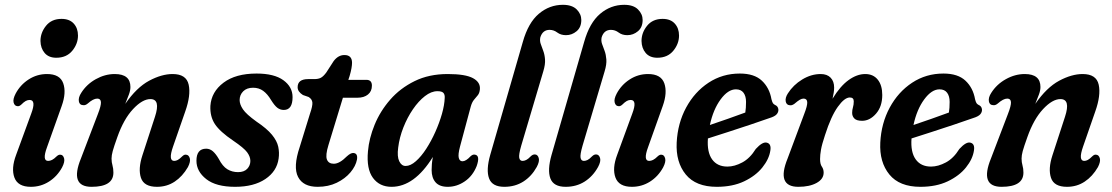

<svg xmlns="http://www.w3.org/2000/svg" viewBox="-20 -748 4506 778"><path d="M208 -514Q177.5 -514 161 -533.2Q144.5 -552.5 144 -582Q144 -615.5 166.5 -643.5Q189 -671.5 229.5 -671.5Q261.5 -671.5 278.8 -652.5Q296 -633.5 296 -604Q296 -570.5 272.8 -542.2Q249.5 -514 208 -514ZM170.5 -151.5Q150 -96 175 -96Q182.5 -96 190.8 -100Q199 -104 209.5 -114.5Q218 -122.5 226 -121Q236 -120 239.8 -106.2Q243.5 -92.5 231.5 -69.5Q211.5 -33 178.2 -12Q145 9 105 9Q52.5 9 38.5 -28.2Q24.5 -65.5 45.5 -121L106.5 -287.5Q127.5 -343 100 -343Q92 -343 84.2 -338.8Q76.5 -334.5 65.5 -323.5Q57 -316 49.5 -318Q39 -319 35.2 -332.5Q31.5 -346 43.5 -369Q62.5 -404.5 96.2 -426.2Q130 -448 170.5 -448Q223 -448 236.2 -410.5Q249.5 -373 230 -318.5Z M316 -322Q302 -322.5 299.5 -337.8Q297 -353 309 -371.5Q331 -406.5 368.2 -427.2Q405.5 -448 445 -448Q508.5 -448 508.5 -395.5Q508.5 -382 502.5 -365.5Q496.5 -349 487.5 -327Q533.5 -393.5 584.2 -420.8Q635 -448 679.5 -448Q735 -448 744.5 -405Q754 -362 730.5 -296L681 -153.5Q661 -96 686 -96Q693 -96 700.5 -100Q708 -104 719.5 -115.5Q727.5 -123 735 -121Q745 -120 749 -106.8Q753 -93.5 741.5 -71Q719.5 -33 687.8 -12Q656 9 616 9Q563.5 9 551.2 -27.2Q539 -63.5 557 -118.5L608 -275Q631.5 -346.5 589.5 -346.5Q557 -346.5 519 -305.8Q481 -265 455.5 -192.5Q441.5 -153.5 436.8 -136Q432 -118.5 432 -105.5Q432 -90.5 435.8 -77.8Q439.5 -65 439.5 -48.5Q439.5 9 351 9Q261 9 308 -106L376.5 -285.5Q390 -320 389 -334.2Q388 -348.5 374 -348.5Q358 -348.5 335.5 -328.5Q325.5 -320 316 -322Z M944.5 -50.5Q969 -50.5 981.8 -64Q994.5 -77.5 994.5 -96Q994.5 -113 981.5 -130.8Q968.5 -148.5 925 -178Q871 -214.5 850.8 -245.2Q830.5 -276 832.5 -319Q836.5 -376 885.8 -413Q935 -450 1019.5 -450Q1091 -450 1128.2 -423Q1165.5 -396 1165.5 -354.5Q1165.5 -302.5 1130 -302.5Q1115.5 -302.5 1104 -311.2Q1092.5 -320 1078.5 -342.5Q1064 -367 1046.5 -379.8Q1029 -392.5 1005.5 -392.5Q980 -392.5 965.5 -378Q951 -363.5 951 -342.5Q951 -325 964.5 -305Q978 -285 1019 -255.5Q1061.5 -227 1082 -202Q1102.5 -177 1107.5 -153.2Q1112.5 -129.5 1109 -105.5Q1102 -54 1055.2 -22.5Q1008.5 9 932.5 9Q855.5 9 815.8 -22.2Q776 -53.5 776 -96.5Q776 -145.5 815.5 -145.5Q830.5 -145.5 842.8 -134.8Q855 -124 866.5 -104Q882 -74 901.2 -62.2Q920.5 -50.5 944.5 -50.5Z M1230.5 -355 1207.5 -363Q1186 -376.5 1186 -394.5Q1186 -427.5 1229 -427.5H1253Q1270 -427.5 1280 -432.8Q1290 -438 1302 -454L1332 -500.5Q1350.5 -525 1375.5 -525Q1406.5 -525 1406.5 -493.5Q1406.5 -484.5 1404.2 -471.5Q1402 -458.5 1396.5 -439.5L1391.5 -424.5H1464.5Q1487 -424.5 1487 -401Q1487 -378 1471 -365Q1455 -352 1428.5 -352H1369.5L1311 -160.5Q1298 -118.5 1304.8 -101.5Q1311.5 -84.5 1332.5 -84.5Q1356 -84.5 1385.5 -114.5Q1402 -129.5 1412.5 -128Q1430.5 -126.5 1426.5 -101.5Q1421.5 -75 1400 -49.5Q1378.5 -24 1344.5 -7.5Q1310.5 9 1267 9Q1208.5 9 1187.8 -31Q1167 -71 1194.5 -152.5L1236 -287Q1247 -318.5 1245.8 -332.5Q1244.5 -346.5 1230.5 -355Z M1844 -154Q1835.5 -122 1839 -108.2Q1842.5 -94.5 1854 -94.5Q1868 -94.5 1887 -115Q1896 -123 1903.5 -121.5Q1927 -119 1911.5 -75Q1895.5 -35 1863.2 -13Q1831 9 1794.5 9Q1761 9 1745 -9.2Q1729 -27.5 1729 -59Q1729 -70.5 1730 -83.2Q1731 -96 1734 -112Q1659 9 1566.5 9Q1518 9 1491.2 -27.2Q1464.5 -63.5 1471 -135Q1475.5 -187.5 1498 -242.5Q1520.5 -297.5 1561 -344Q1601.5 -390.5 1659.8 -419.2Q1718 -448 1794.5 -448Q1866 -448 1896.8 -431.2Q1927.5 -414.5 1924.5 -385.5Q1923 -370.5 1916 -362Q1909 -353.5 1900.8 -343.8Q1892.5 -334 1887.5 -316ZM1593.5 -150Q1588.5 -113.5 1597.8 -94.5Q1607 -75.5 1623.5 -75.5Q1643.5 -75.5 1665.2 -94.8Q1687 -114 1707.2 -145.2Q1727.5 -176.5 1744 -213.5Q1760.5 -250.5 1770.8 -286.5Q1781 -322.5 1782 -351Q1783 -364.5 1776.8 -371.5Q1770.5 -378.5 1752.5 -378.5Q1727.5 -378.5 1701.8 -358.5Q1676 -338.5 1653.2 -305.2Q1630.5 -272 1614.5 -231.5Q1598.5 -191 1593.5 -150Z M2261 -728.5Q2298 -728.5 2316.8 -709.8Q2335.5 -691 2335.5 -667Q2335.5 -637.5 2316.5 -621.5Q2297.5 -605.5 2273.5 -605.5Q2252.5 -605.5 2238.2 -616.2Q2224 -627 2207 -627Q2179 -627 2169.5 -597Q2166.5 -583 2171 -570.2Q2175.5 -557.5 2181.2 -542.2Q2187 -527 2188.5 -507Q2190 -487 2181.5 -459L2092 -157.5Q2081.5 -121 2084 -108.5Q2086.5 -96 2097.5 -96Q2104.5 -96 2112.2 -99.8Q2120 -103.5 2130.5 -114.5Q2139.5 -123.5 2149 -122Q2159 -121 2163 -107.5Q2167 -94 2155 -71.5Q2134 -33.5 2100.5 -12.2Q2067 9 2023.5 9Q1974.5 9 1961.8 -25Q1949 -59 1966.5 -120.5L2098.5 -578Q2120.5 -656 2163.5 -692.2Q2206.5 -728.5 2261 -728.5Z M2509.5 -728.5Q2546.5 -728.5 2565.2 -709.8Q2584 -691 2584 -667Q2584 -637.5 2565 -621.5Q2546 -605.5 2522 -605.5Q2501 -605.5 2486.8 -616.2Q2472.5 -627 2455.5 -627Q2427.5 -627 2418 -597Q2415 -583 2419.5 -570.2Q2424 -557.5 2429.8 -542.2Q2435.5 -527 2437 -507Q2438.5 -487 2430 -459L2340.5 -157.5Q2330 -121 2332.5 -108.5Q2335 -96 2346 -96Q2353 -96 2360.8 -99.8Q2368.5 -103.5 2379 -114.5Q2388 -123.5 2397.5 -122Q2407.5 -121 2411.5 -107.5Q2415.5 -94 2403.5 -71.5Q2382.5 -33.5 2349 -12.2Q2315.5 9 2272 9Q2223 9 2210.2 -25Q2197.5 -59 2215 -120.5L2347 -578Q2369 -656 2412 -692.2Q2455 -728.5 2509.5 -728.5Z M2643.5 -514Q2613 -514 2596.5 -533.2Q2580 -552.5 2579.5 -582Q2579.5 -615.5 2602 -643.5Q2624.5 -671.5 2665 -671.5Q2697 -671.5 2714.2 -652.5Q2731.5 -633.5 2731.5 -604Q2731.5 -570.5 2708.2 -542.2Q2685 -514 2643.5 -514ZM2606 -151.5Q2585.5 -96 2610.5 -96Q2618 -96 2626.2 -100Q2634.5 -104 2645 -114.5Q2653.5 -122.5 2661.5 -121Q2671.5 -120 2675.2 -106.2Q2679 -92.5 2667 -69.5Q2647 -33 2613.8 -12Q2580.5 9 2540.5 9Q2488 9 2474 -28.2Q2460 -65.5 2481 -121L2542 -287.5Q2563 -343 2535.5 -343Q2527.5 -343 2519.8 -338.8Q2512 -334.5 2501 -323.5Q2492.5 -316 2485 -318Q2474.5 -319 2470.8 -332.5Q2467 -346 2479 -369Q2498 -404.5 2531.8 -426.2Q2565.5 -448 2606 -448Q2658.5 -448 2671.8 -410.5Q2685 -373 2665.5 -318.5Z M3101.5 -138Q3096.5 -103.5 3069.2 -69.5Q3042 -35.5 2995.2 -13.2Q2948.5 9 2884.5 9Q2799.5 9 2758.8 -41Q2718 -91 2722 -170.5Q2726 -248.5 2760.2 -312Q2794.5 -375.5 2851 -412.8Q2907.5 -450 2978 -450Q3036.5 -450 3067.2 -421Q3098 -392 3106 -346Q3109 -334.5 3111.8 -330.2Q3114.5 -326 3120 -323Q3132.5 -318 3134 -305Q3135 -294 3127.2 -285Q3119.5 -276 3098 -269.5Q3065.5 -258 3020.8 -243Q2976 -228 2930.2 -213.2Q2884.5 -198.5 2848.5 -187V-186.5Q2844.5 -131.5 2865.5 -102.2Q2886.5 -73 2927.5 -73Q2956.5 -73 2987.8 -89.8Q3019 -106.5 3042.5 -144.5Q3070 -174.5 3087 -170Q3106 -165.5 3101.5 -138ZM2962 -386Q2930 -386 2900 -345.2Q2870 -304.5 2856.5 -241.5Q2890.5 -253 2930 -266.8Q2969.5 -280.5 3000 -292Q3003 -309.5 3003 -335Q3003 -358.5 2992.8 -372.2Q2982.5 -386 2962 -386Z M3180.5 -321.5Q3166.5 -322.5 3163.8 -337Q3161 -351.5 3172.5 -369.5Q3194.5 -404 3230.8 -426Q3267 -448 3305.5 -448Q3331.5 -448 3345.8 -433.2Q3360 -418.5 3360 -393Q3360 -375.5 3353.5 -348Q3384.5 -399 3418.5 -423.5Q3452.5 -448 3486 -448Q3518.5 -448 3536.8 -425.2Q3555 -402.5 3555 -363Q3555 -316.5 3529.8 -287.5Q3504.5 -258.5 3473.5 -258.5Q3451 -258.5 3442 -267.8Q3433 -277 3433 -290.5Q3433 -302.5 3436.2 -313Q3439.5 -323.5 3439.5 -337.5Q3439.5 -353 3423.5 -353Q3402 -353 3374.8 -315Q3347.5 -277 3323 -200.5Q3310.5 -163 3306.8 -141.8Q3303 -120.5 3303 -103.5Q3303 -83 3310.2 -72.8Q3317.5 -62.5 3317.5 -48.5Q3317.5 -22.5 3289 -6.8Q3260.5 9 3215 9Q3124.5 9 3171.5 -106L3238.5 -285.5Q3252 -320 3251 -334.2Q3250 -348.5 3236 -348.5Q3229 -348.5 3220.8 -343.8Q3212.5 -339 3198.5 -327Q3188.5 -320 3180.5 -321.5Z M3926.5 -138Q3921.5 -103.5 3894.2 -69.5Q3867 -35.5 3820.2 -13.2Q3773.5 9 3709.5 9Q3624.5 9 3583.8 -41Q3543 -91 3547 -170.5Q3551 -248.5 3585.2 -312Q3619.5 -375.5 3676 -412.8Q3732.5 -450 3803 -450Q3861.5 -450 3892.2 -421Q3923 -392 3931 -346Q3934 -334.5 3936.8 -330.2Q3939.5 -326 3945 -323Q3957.5 -318 3959 -305Q3960 -294 3952.2 -285Q3944.5 -276 3923 -269.5Q3890.5 -258 3845.8 -243Q3801 -228 3755.2 -213.2Q3709.5 -198.5 3673.5 -187V-186.5Q3669.5 -131.5 3690.5 -102.2Q3711.5 -73 3752.5 -73Q3781.5 -73 3812.8 -89.8Q3844 -106.5 3867.5 -144.5Q3895 -174.5 3912 -170Q3931 -165.5 3926.5 -138ZM3787 -386Q3755 -386 3725 -345.2Q3695 -304.5 3681.5 -241.5Q3715.5 -253 3755 -266.8Q3794.5 -280.5 3825 -292Q3828 -309.5 3828 -335Q3828 -358.5 3817.8 -372.2Q3807.5 -386 3787 -386Z M4003.5 -322Q3989.5 -322.5 3987 -337.8Q3984.5 -353 3996.5 -371.5Q4018.5 -406.5 4055.8 -427.2Q4093 -448 4132.5 -448Q4196 -448 4196 -395.5Q4196 -382 4190 -365.5Q4184 -349 4175 -327Q4221 -393.5 4271.8 -420.8Q4322.5 -448 4367 -448Q4422.5 -448 4432 -405Q4441.5 -362 4418 -296L4368.5 -153.5Q4348.5 -96 4373.5 -96Q4380.5 -96 4388 -100Q4395.5 -104 4407 -115.5Q4415 -123 4422.5 -121Q4432.5 -120 4436.5 -106.8Q4440.5 -93.5 4429 -71Q4407 -33 4375.2 -12Q4343.5 9 4303.5 9Q4251 9 4238.8 -27.2Q4226.5 -63.5 4244.5 -118.5L4295.5 -275Q4319 -346.5 4277 -346.5Q4244.5 -346.5 4206.5 -305.8Q4168.5 -265 4143 -192.5Q4129 -153.5 4124.2 -136Q4119.5 -118.5 4119.5 -105.5Q4119.5 -90.5 4123.2 -77.8Q4127 -65 4127 -48.5Q4127 9 4038.5 9Q3948.5 9 3995.5 -106L4064 -285.5Q4077.5 -320 4076.5 -334.2Q4075.5 -348.5 4061.5 -348.5Q4045.5 -348.5 4023 -328.5Q4013 -320 4003.5 -322Z"/></svg>

Font: Fraunces 144pt SuperSoft SemiBold
Style: Italic
Weight: 600
Italic angle: -16°
Version: Version 1.000;[b76b70a41]